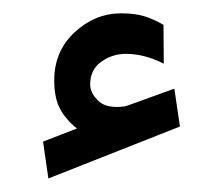

<svg xmlns="http://www.w3.org/2000/svg" viewBox="-20 -804 312 285"><path d="M94.2 -613.3Q77.6 -626.5 69.1 -642.6Q60.5 -658.7 60.5 -684.6Q60.5 -728 90.8 -756.1Q121.1 -784.2 159.7 -784.2Q180.7 -784.2 194.6 -779.8Q208.5 -775.4 222.7 -767.1L223.1 -709.5Q194.3 -724.1 166.5 -724.1Q147 -724.1 130.4 -712.4Q113.8 -700.7 113.8 -678.2Q114.3 -665 126.5 -653.8Q138.7 -642.6 164.6 -646Q164.6 -646 168.5 -647L238.8 -672.4L247.1 -616.2L51.8 -539.1L43.9 -593.8Z"/></svg>

Font: Vazirmatn RD ExtraBold
Style: Regular
Weight: 800
Designer: Saber Rastikerdar
Foundry: Saber Rastikerdar
Version: Version 32.102